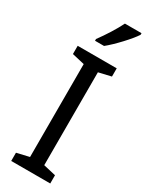

<svg xmlns="http://www.w3.org/2000/svg" viewBox="-242 -988 802 1031"><g transform="rotate(30 159.0 -472.0)"><path d="M301 -934V-944H198C176 -899 138 -839 105 -795V-784H161C206 -820 276 -895 301 -934ZM280 0V-51L203 -69V-645L280 -663V-714H38V-663L115 -645V-69L38 -51V0Z"/></g></svg>

Font: Noto Sans Armenian SemiCondensed
Style: Regular
Weight: 400
Width: 4
Designer: Monotype Design Team
Foundry: Monotype Imaging Inc.
Version: Version 2.008